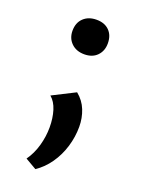

<svg xmlns="http://www.w3.org/2000/svg" viewBox="-117 -447 512 695"><g transform="rotate(20 139.0 -99.0)"><path d="M109 193 66 168Q86 140 96 104.5Q106 69 106 34Q106 -2 97 -31Q88 -60 69 -76L156 -120Q182 -99 194 -69Q206 -39 206 -5Q206 34 194.5 72Q183 110 161 141.5Q139 173 109 193ZM133 -258Q102 -258 83 -276.5Q64 -295 64 -324Q64 -355 83 -373Q102 -391 133 -391Q164 -391 182 -373Q200 -355 200 -324Q200 -295 182 -276.5Q164 -258 133 -258Z"/></g></svg>

Font: Ysabeau SC SemiBold
Style: Regular
Weight: 600
Designer: Christian Thalmann (Catharsis Fonts)
Version: Version 2.001;gftools[0.9.30]; featfreeze: smcp